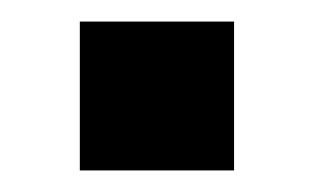

<svg xmlns="http://www.w3.org/2000/svg" viewBox="-20 -473 291 178"><path d="M54 -315H197V-453H54Z"/></svg>

Font: Kathrein 77 Bold Condensed
Style: Regular
Weight: 700
Width: 3
Designer: Lazydogs Typefoundry, based on Open Sans by Ascender Corporation
Foundry: Lazydogs Typefoundry
Version: Version 1.003;PS 001.003;hotconv 1.0.88;makeotf.lib2.5.64775